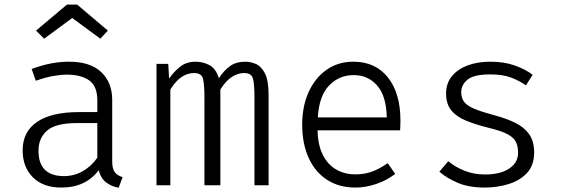

<svg xmlns="http://www.w3.org/2000/svg" viewBox="-20 -822 2502 852"><path d="M477.9 -106.2Q477.9 -73.3 489.2 -58.2Q500.5 -43.1 524.1 -35.9L506.7 10.8Q475.9 6.2 451.8 -11.8Q427.7 -29.7 417.9 -66.7Q360.5 10.3 251.8 10.3Q171.8 10.3 126.2 -34.9Q80.5 -80 80.5 -155.4Q80.5 -237.4 144.4 -281Q208.2 -324.6 330.3 -324.6H411.8V-376.9Q411.8 -440 375.6 -465.4Q339.5 -490.8 276.9 -490.8Q249.7 -490.8 215.4 -484.6Q181 -478.5 139 -463.6L120.5 -515.9Q169.2 -533.8 209 -541Q248.7 -548.2 286.2 -548.2Q381 -548.2 429.5 -501.8Q477.9 -455.4 477.9 -379ZM264.1 -40.5Q308.2 -40.5 346.7 -62.1Q385.1 -83.6 411.8 -122.1V-275.9H322.6Q226.7 -275.9 188.7 -242.3Q150.8 -208.7 150.8 -153.3Q150.8 -40.5 264.1 -40.5ZM175.9 -650.3 140 -686.2 276.9 -801.5H322.6L458.5 -686.2L425.1 -650.3L300.5 -742.1Z M1069.7 -548.2Q1091.8 -548.2 1115.4 -538.2Q1139 -528.2 1155.4 -496.9Q1171.8 -465.6 1171.8 -401.5V0H1109.2V-389.2Q1109.2 -446.7 1102.8 -472.3Q1096.4 -497.9 1063.6 -497.9Q1035.9 -497.9 1009 -480.8Q982.1 -463.6 957.9 -424.6V0H887.2V-389.2Q887.2 -446.7 880.8 -472.3Q874.4 -497.9 841.5 -497.9Q812.8 -497.9 786.4 -480.8Q760 -463.6 735.9 -424.6V0H674.4V-538.5H726.7L730.3 -473.3Q751.3 -503.6 779.2 -525.9Q807.2 -548.2 848.7 -548.2Q879.5 -548.2 908.5 -533.6Q937.4 -519 951.3 -474.9Q972.3 -507.7 999.5 -527.9Q1026.7 -548.2 1069.7 -548.2Z M1389.2 -243.6Q1390.8 -175.9 1413.6 -132.6Q1436.4 -89.2 1473.8 -68.7Q1511.3 -48.2 1555.4 -48.2Q1597.9 -48.2 1631 -60.5Q1664.1 -72.8 1700.5 -97.9L1733.8 -50.3Q1696.4 -21.5 1649.5 -5.6Q1602.6 10.3 1557.9 10.3Q1483.6 10.3 1430.5 -24.6Q1377.4 -59.5 1349.2 -122.3Q1321 -185.1 1321 -268.7Q1321 -350.8 1349.7 -413.8Q1378.5 -476.9 1429.5 -512.6Q1480.5 -548.2 1548.2 -548.2Q1646.2 -548.2 1701.5 -478.2Q1756.9 -408.2 1756.9 -287.7Q1756.9 -273.8 1756.4 -262.8Q1755.9 -251.8 1755.4 -243.6ZM1549.7 -488.7Q1484.6 -488.7 1440.3 -442.6Q1395.9 -396.4 1390.3 -301H1696.4Q1694.4 -395.9 1653.8 -442.3Q1613.3 -488.7 1549.7 -488.7Z M2131.8 -47.7Q2200.5 -47.7 2239.7 -74.1Q2279 -100.5 2279 -143.6Q2279 -170.3 2270.5 -190Q2262.1 -209.7 2234.1 -225.4Q2206.2 -241 2148.2 -254.9Q2090.3 -269.2 2047.9 -286.7Q2005.6 -304.1 1982.6 -332.3Q1959.5 -360.5 1959.5 -407.2Q1959.5 -451.8 1984.9 -483.3Q2010.3 -514.9 2054.6 -531.5Q2099 -548.2 2154.9 -548.2Q2217.9 -548.2 2264.9 -531.3Q2311.8 -514.4 2343.6 -490.3L2313.8 -443.1Q2284.1 -464.1 2247.7 -477.9Q2211.3 -491.8 2155.4 -491.8Q2084.1 -491.8 2055.4 -469.2Q2026.7 -446.7 2026.7 -412.3Q2026.7 -385.6 2040.8 -368.5Q2054.9 -351.3 2087.2 -338.2Q2119.5 -325.1 2174.4 -310.3Q2227.2 -296.4 2266.7 -276.9Q2306.2 -257.4 2328.2 -226.2Q2350.3 -194.9 2350.3 -145.1Q2350.3 -88.2 2318.2 -54.1Q2286.2 -20 2235.9 -4.9Q2185.6 10.3 2131.3 10.3Q2060 10.3 2011 -10.8Q1962.1 -31.8 1929.7 -60L1969.2 -106.7Q2001 -80 2042.6 -63.8Q2084.1 -47.7 2131.8 -47.7Z"/></svg>

Font: Fira Code Light
Style: Regular
Weight: 300
Monospace: yes
Designer: Carrois Corporate, Edenspiekermann AG, Nikita Prokopov
Foundry: Carrois Corporate, Edenspiekermann AG, Nikita Prokopov
Version: Version 6.000; ttfautohint (v1.8.2) -l 8 -r 50 -G 200 -x 14 